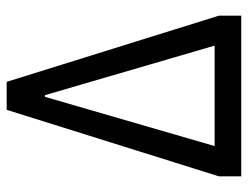

<svg xmlns="http://www.w3.org/2000/svg" viewBox="-104 -641 745 577"><g transform="rotate(-90 268.5 -352.5)"><path d="M27 0V-67L227 -705H311L510 -67V0ZM266 -590 107 -42 101 -80H437L431 -42L271 -590Z"/></g></svg>

Font: Nunito Sans 7pt Condensed Medium
Style: Regular
Weight: 500
Width: 3
Designer: Vernon Adams
Foundry: Vernon Adams
Version: Version 3.101;gftools[0.9.27]